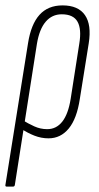

<svg xmlns="http://www.w3.org/2000/svg" viewBox="-24 -507 366 712"><path d="M1 185Q-5 185 -4 179L80 -347Q91 -417 122.5 -452Q154 -487 208 -487Q266 -487 291 -451Q316 -415 305 -346L272 -140Q261 -67 231 -30.5Q201 6 156 6Q129 6 103.5 -4Q78 -14 54 -30L59 -62Q80 -49 103 -38.5Q126 -28 151 -28Q185 -28 207 -56Q229 -84 238 -140L270 -345Q279 -399 263.5 -426.5Q248 -454 205 -454Q169 -454 145.5 -426.5Q122 -399 113 -345L31 179Q30 185 24 185Z"/></svg>

Font: Sofia Sans Extra Condensed ExtraLight
Style: Italic
Weight: 250
Italic angle: -9°
Version: Version 4.100